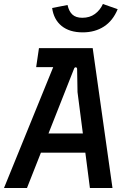

<svg xmlns="http://www.w3.org/2000/svg" viewBox="-35 -941 638 961"><path d="M-15 0 270 -700H429L528 0H415L353 -480L351 -595Q351 -603 345 -604Q339 -605 336 -598L100 0ZM144 -177 183 -273H406L417 -177ZM146 -605 160 -700H292L273 -605ZM379 -779Q313 -779 273.5 -811Q234 -843 226 -901L303 -916Q310 -884 327.5 -868Q345 -852 377 -852Q414 -852 440 -871Q466 -890 480 -921L554 -895Q530 -837 485 -808Q440 -779 379 -779Z"/></svg>

Font: Finlandica Medium
Style: Italic
Weight: 500
Italic angle: -8°
Designer: Niklas Ekholm, Juho Hiilivirta, Jaakko Suomalainen
Foundry: Helsinki Type Studio
Version: Version 1.063